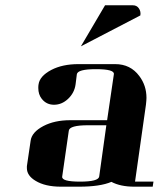

<svg xmlns="http://www.w3.org/2000/svg" viewBox="-20 -702 597 722"><path d="M81.1 -69.8V-77.1L95.2 -172.9Q99.6 -205.1 143.1 -228Q185.1 -250 244.1 -250H382.8L408.2 -422.9Q411.1 -441.9 340.8 -441.9Q272 -441.9 269 -422.9L264.2 -384.8Q259.8 -352.5 235.8 -330.1Q212.4 -308.1 183.1 -308.1Q154.8 -308.1 137.2 -330.1Q124 -346.7 124 -371.1Q124 -379.9 125 -384.8Q129.4 -416 172.9 -439Q214.8 -460.9 274.9 -460.9H413.1Q470.7 -460.9 503.9 -416Q530.8 -380.4 530.8 -334Q530.8 -325.7 528.8 -308.1L487.8 -19H557.1L554.2 0H484.9Q433.1 0 398.9 -18.1Q356.4 0 277.8 0H209Q149.9 0 113.8 -22Q81.1 -41.5 81.1 -69.8ZM213.9 -38.1Q210.9 -19 280.8 -19Q350.1 -19 353 -38.1L379.9 -231H311Q241.7 -231 238.8 -210.9ZM284.2 -527.8 375 -682.1H480Q494.1 -682.1 502 -670.9Q510.3 -659.2 507.8 -644Z"/></svg>

Font: Hjet
Style: Italic
Weight: 400
Designer: T. Christopher White
Version: Version 1.2